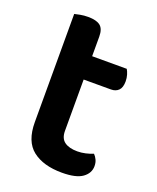

<svg xmlns="http://www.w3.org/2000/svg" viewBox="-120 -679 625 766"><g transform="rotate(20 192.5 -296.0)"><path d="M190 -147Q190 -115 209.5 -101Q229 -87 264 -87Q281 -87 298.5 -91Q316 -95 330 -101Q338 -93 343.5 -81.5Q349 -70 349 -55Q349 -25 322 -5.5Q295 14 235 14Q156 14 110.5 -21.5Q65 -57 65 -139V-598Q73 -600 88.5 -603Q104 -606 122 -606Q157 -606 173.5 -593Q190 -580 190 -547V-464H337Q342 -456 346 -443Q350 -430 350 -415Q350 -389 338 -377Q326 -365 306 -365H190V-147Z"/></g></svg>

Font: Baloo 2 SemiBold
Style: Regular
Weight: 600
Designer: Sarang Kulkarni and Ek Type
Foundry: Ek Type
Version: Version 1.640;hotconv 1.0.111;makeotfexe 2.5.65597; ttfautoh